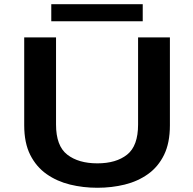

<svg xmlns="http://www.w3.org/2000/svg" viewBox="-20 -877 915 908"><path d="M440.5 11Q373 11 311 -4.2Q249 -19.5 200.2 -53.8Q151.5 -88 123 -144.5Q94.5 -201 94.5 -284.5V-700H245V-288Q245 -187 298 -145.8Q351 -104.5 440.5 -104.5Q529.5 -104.5 581.2 -145.8Q633 -187 633 -288V-700H783.5V-284.5Q783.5 -201 755.8 -144.5Q728 -88 680 -53.8Q632 -19.5 570.2 -4.2Q508.5 11 440.5 11ZM222.5 -776.5V-857H655V-776.5Z"/></svg>

Font: Trispace SemiExpanded SemiBold
Style: Regular
Weight: 600
Width: 6
Designer: Tyler Finck
Foundry: Etcetera Type Company
Version: Version 1.210; ttfautohint (v1.8.3)